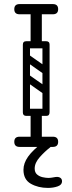

<svg xmlns="http://www.w3.org/2000/svg" viewBox="-20 -720 355 941"><path d="M157 -486Q130 -486 130 -512V-671Q130 -697 157 -697Q185 -697 185 -671V-512Q185 -486 157 -486ZM76 -650Q50 -650 50 -675Q50 -700 76 -700H239Q265 -700 265 -675Q265 -650 239 -650ZM76 0Q50 0 50 -25Q50 -50 76 -50H239Q265 -50 265 -25Q265 0 239 0ZM92 -501Q92 -518 109 -518H206Q223 -518 223 -501Q223 -483 207 -483H109Q102 -483 97 -487.5Q92 -492 92 -501ZM92 -170Q92 -187 109 -187H206Q223 -187 223 -170Q223 -152 207 -152H109Q102 -152 97 -156.5Q92 -161 92 -170ZM157 -3Q130 -3 130 -29V-158Q130 -184 157 -184Q185 -184 185 -158V-29Q185 -3 157 -3ZM98 -350Q108 -363 121 -354L215 -288Q229 -279 218 -263Q208 -250 195 -259L101 -325Q96 -329 94.5 -336Q93 -343 98 -350ZM98 -448Q108 -461 121 -452L215 -386Q229 -377 218 -361Q208 -348 195 -357L101 -423Q96 -427 94.5 -434Q93 -441 98 -448ZM205 -152Q188 -152 188 -169V-501Q188 -518 205 -518Q223 -518 223 -502V-170Q223 -152 205 -152ZM109 -152Q92 -152 92 -169V-501Q92 -518 109 -518Q127 -518 127 -502V-170Q127 -152 109 -152ZM217 -22Q227 -22 230 -12.5Q233 -3 225 3Q200 22 175 50Q150 78 150 106Q150 125 161.5 135Q173 145 189 148.5Q205 152 217 152Q228 152 240.5 149.5Q253 147 259 147Q270 147 277 152.5Q284 158 284 169Q284 186 262.5 193.5Q241 201 215 201Q167 201 131 180.5Q95 160 95 112Q95 80 117.5 48Q140 16 190 -22Z"/></svg>

Font: Agu Display
Style: Regular
Weight: 400
Designer: Oluwaseun Badejo
Version: Version 1.103